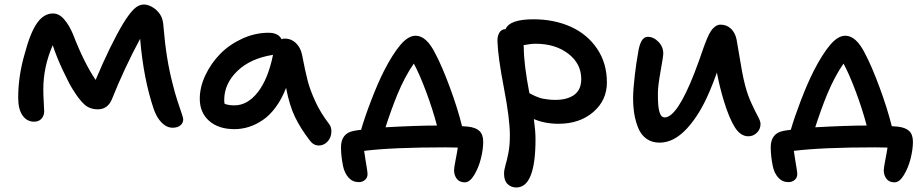

<svg xmlns="http://www.w3.org/2000/svg" viewBox="-20 -623 4099 855"><path d="M131.8 -81.1Q100.1 -81.1 80.6 -108.6Q61 -136.2 61 -188Q61 -284.2 89.8 -382.8Q114.7 -477.1 144.8 -520Q174.8 -563 215.8 -563Q243.7 -563 266.4 -536.1Q289.1 -509.3 305.2 -470.2Q354 -343.8 405.8 -267.1Q471.7 -423.3 528.8 -519Q555.7 -562.5 576.7 -582.8Q597.7 -603 621.1 -603Q644 -603 670.9 -583Q687.5 -569.3 696.8 -552Q706.1 -534.7 708 -504.9Q719.7 -359.4 749 -249Q758.3 -210.4 770.3 -173.6Q782.2 -136.7 789.1 -117.4Q795.9 -98.1 795.9 -91.8Q795.9 -74.7 783 -64.5Q770 -54.2 749 -54.2Q722.7 -54.2 700.4 -76.4Q678.2 -98.6 665 -136.2Q619.1 -270.5 604 -450.2Q534.2 -320.8 477.1 -178.2Q458 -136.2 416 -136.2Q379.9 -136.2 356.2 -157.5Q332.5 -178.7 305.2 -223.1Q288.1 -249.5 259.8 -310.1Q231.4 -370.6 214.8 -421.9Q172.9 -325.7 172.9 -225.1Q172.9 -200.7 174.8 -167.5Q176.8 -134.3 176.8 -127.9Q176.8 -107.9 164.8 -94.5Q152.8 -81.1 131.8 -81.1Z M1023.9 -47.9Q953.1 -47.9 911.4 -84.7Q869.6 -121.6 869.6 -183.1Q869.6 -234.9 894.5 -287.8Q919.4 -340.8 960.2 -382.6Q1001 -424.3 1058.3 -450.7Q1115.7 -477.1 1175.8 -477.1Q1219.7 -477.1 1233.9 -448.2Q1239.7 -451.2 1248.5 -451.2Q1276.9 -451.2 1297.4 -431.6Q1317.9 -412.1 1324.7 -380.9Q1339.4 -304.7 1350.1 -263.4Q1360.8 -222.2 1384.3 -171.1Q1407.7 -120.1 1444.8 -71.8Q1454.6 -59.6 1455.6 -42.7Q1456.5 -25.9 1450.4 -11Q1444.3 3.9 1430.7 14.4Q1417 24.9 1399.9 24.9Q1376 24.9 1359.9 2.9Q1318.8 -50.3 1293.9 -101.6Q1269 -152.8 1253.9 -231.9Q1235.4 -183.1 1208.5 -146.5Q1181.6 -109.9 1150.9 -88.9Q1120.1 -67.9 1088.4 -57.9Q1056.6 -47.9 1023.9 -47.9ZM978.5 -178.2Q978.5 -168.5 980 -161.1Q996.6 -153.8 1023.9 -153.8Q1082 -153.8 1127.9 -212.2Q1173.8 -270.5 1195.8 -378.9Q1094.7 -362.8 1036.6 -306.4Q978.5 -250 978.5 -178.2Z M2049.8 189Q2026.4 189 2014.2 173.3Q2002 157.7 2002 134.8Q2002 124.5 2009 88.4Q2016.1 52.2 2018.6 34.2Q2011.2 34.2 1993.4 33.7Q1975.6 33.2 1964.8 33.2Q1727.1 33.2 1601.6 48.8Q1603.5 64.5 1607.4 87.9Q1611.3 111.3 1614 128.4Q1616.7 145.5 1616.7 152.8Q1616.7 168 1605.5 178Q1594.2 188 1577.6 188Q1550.3 188 1532.2 168Q1514.2 147.9 1507.8 117.2Q1498.5 71.8 1498.5 33.2Q1498.5 -29.3 1554.7 -40Q1558.6 -41 1563.7 -41.7Q1568.8 -42.5 1575.9 -43.5Q1583 -44.4 1587.9 -44.9Q1604 -100.6 1633.1 -176.3Q1662.1 -252 1689.9 -307.1Q1728.5 -382.3 1763.2 -423.1Q1797.9 -463.9 1830.6 -463.9Q1879.4 -463.9 1918.9 -383.8Q1947.8 -329.6 1982.7 -235.6Q2017.6 -141.6 2037.6 -61Q2042 -60.5 2050.8 -60.1Q2059.6 -59.6 2064 -59.1Q2099.1 -55.2 2115.5 -39.3Q2131.8 -23.4 2131.8 8.8Q2131.8 41.5 2121.6 82.8Q2111.3 124 2091.6 156.5Q2071.8 189 2049.8 189ZM1749.5 -202.1Q1721.7 -133.8 1696.8 -56.2Q1838.4 -64 1925.8 -64Q1906.7 -136.7 1877.2 -215.6Q1847.7 -294.4 1822.8 -339.8Q1783.2 -283.2 1749.5 -202.1Z M2279.3 211.9Q2255.9 211.9 2240.2 196.5Q2224.6 181.2 2224.6 150.9Q2224.6 133.8 2231 112.5Q2237.3 91.3 2243.9 58.3Q2250.5 25.4 2250.5 -20Q2250.5 -94.2 2224.1 -230.7Q2197.8 -367.2 2195.3 -437Q2194.3 -462.4 2203.9 -477.8Q2213.4 -493.2 2231.4 -493.2Q2249.5 -537.1 2355.5 -537.1Q2447.3 -537.1 2521 -504.2Q2594.7 -471.2 2638.7 -406.5Q2682.6 -341.8 2682.6 -255.9Q2682.6 -176.3 2621.8 -124Q2561 -71.8 2467.3 -71.8Q2406.2 -71.8 2357.4 -92.8Q2364.7 -38.6 2364.7 -2.9Q2364.7 211.9 2279.3 211.9ZM2312.5 -411.1Q2312.5 -338.4 2337.4 -208Q2339.4 -207 2349.1 -202.1Q2358.9 -197.3 2363.3 -195.1Q2367.7 -192.9 2378.7 -189Q2389.6 -185.1 2398.9 -183.3Q2408.2 -181.6 2422.6 -179.9Q2437 -178.2 2452.6 -178.2Q2506.3 -178.2 2537.4 -200.9Q2568.4 -223.6 2568.4 -271Q2568.4 -339.4 2510.7 -383.8Q2453.1 -428.2 2364.7 -428.2Q2344.2 -428.2 2311.5 -421.9Q2311.5 -419.9 2312 -416.5Q2312.5 -413.1 2312.5 -411.1Z M2917.5 12.2Q2883.3 12.2 2859.1 -4.9Q2835 -22 2822.5 -52.2Q2810.1 -82.5 2804.7 -115.2Q2799.3 -147.9 2799.3 -187Q2799.3 -224.1 2806.9 -288.1Q2814.5 -352.1 2821.3 -386.2Q2831.5 -459 2864.3 -459Q2890.6 -459 2912.1 -436.8Q2933.6 -414.6 2933.6 -384.8Q2933.6 -372.6 2921.6 -305.9Q2909.7 -239.3 2909.7 -208Q2909.7 -193.4 2909.9 -182.6Q2910.2 -171.9 2911.1 -158.2Q2912.1 -144.5 2914.1 -135.3Q2916 -126 2919.2 -117.4Q2922.4 -108.9 2927.5 -104.5Q2932.6 -100.1 2939.5 -100.1Q2995.1 -100.1 3072.3 -297.9Q3082 -322.3 3093.3 -354.2Q3104.5 -386.2 3111.6 -406.7Q3118.7 -427.2 3127.9 -449.5Q3137.2 -471.7 3145.3 -484.1Q3153.3 -496.6 3164.6 -504.9Q3175.8 -513.2 3188.5 -513.2Q3216.3 -513.2 3235.4 -494.9Q3254.4 -476.6 3260.3 -445.8Q3263.2 -431.2 3270.3 -387Q3277.3 -342.8 3284.2 -306.2Q3291 -269.5 3298.3 -242.2Q3309.6 -198.7 3326.9 -161.6Q3344.2 -124.5 3355.5 -103.8Q3366.7 -83 3366.7 -70.8Q3366.7 -47.9 3350.6 -32Q3334.5 -16.1 3312.5 -16.1Q3277.8 -16.1 3252.7 -55.7Q3227.5 -95.2 3203.6 -172.9Q3183.6 -239.3 3172.4 -299.8Q3154.3 -249 3140.6 -217.8Q3097.2 -113.8 3039.1 -50.8Q2981 12.2 2917.5 12.2Z M3963.4 189Q3939.9 189 3927.7 173.3Q3915.5 157.7 3915.5 134.8Q3915.5 124.5 3922.6 88.4Q3929.7 52.2 3932.1 34.2Q3924.8 34.2 3907 33.7Q3889.2 33.2 3878.4 33.2Q3640.6 33.2 3515.1 48.8Q3517.1 64.5 3521 87.9Q3524.9 111.3 3527.6 128.4Q3530.3 145.5 3530.3 152.8Q3530.3 168 3519 178Q3507.8 188 3491.2 188Q3463.9 188 3445.8 168Q3427.7 147.9 3421.4 117.2Q3412.1 71.8 3412.1 33.2Q3412.1 -29.3 3468.3 -40Q3472.2 -41 3477.3 -41.7Q3482.4 -42.5 3489.5 -43.5Q3496.6 -44.4 3501.5 -44.9Q3517.6 -100.6 3546.6 -176.3Q3575.7 -252 3603.5 -307.1Q3642.1 -382.3 3676.8 -423.1Q3711.4 -463.9 3744.1 -463.9Q3793 -463.9 3832.5 -383.8Q3861.3 -329.6 3896.2 -235.6Q3931.2 -141.6 3951.2 -61Q3955.6 -60.5 3964.4 -60.1Q3973.1 -59.6 3977.5 -59.1Q4012.7 -55.2 4029.1 -39.3Q4045.4 -23.4 4045.4 8.8Q4045.4 41.5 4035.2 82.8Q4024.9 124 4005.1 156.5Q3985.4 189 3963.4 189ZM3663.1 -202.1Q3635.3 -133.8 3610.4 -56.2Q3752 -64 3839.4 -64Q3820.3 -136.7 3790.8 -215.6Q3761.2 -294.4 3736.3 -339.8Q3696.8 -283.2 3663.1 -202.1Z"/></svg>

Font: Shantell Sans Irregular Bouncy
Style: Regular
Weight: 500
Designer: Stephen Nixon, Anya Danilova, Shantell Martin
Foundry: Arrow Type
Version: Version 1.006;[9816181b4]